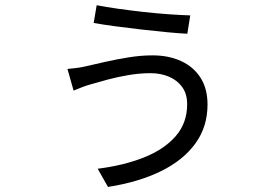

<svg xmlns="http://www.w3.org/2000/svg" viewBox="-20 -657 1040 737"><path d="M698.4 -256.9Q698.4 -296.6 679.4 -322.9Q660.3 -349.3 628.4 -362.7Q596.5 -376.1 558.1 -376.1Q516.1 -376.1 473.3 -368.8Q430.5 -361.5 393.2 -351.5Q355.9 -341.5 328.8 -333.5Q311 -328.5 292.7 -321.4Q274.4 -314.4 262.5 -309.2L238.9 -392.3Q256.4 -393.7 275.9 -396.3Q295.3 -399 311.5 -403Q340.5 -409.7 382.8 -419.3Q425.2 -428.9 473.1 -436.7Q520.9 -444.5 565.1 -444.5Q627.5 -444.5 675.1 -422.6Q722.7 -400.8 749.7 -358.7Q776.6 -316.6 776.6 -255.5Q776.6 -170.9 730.4 -106.8Q684.2 -42.6 598.8 -0.4Q513.4 41.8 394.5 60.6L354.9 -9.3Q455.4 -21.9 532.8 -52.7Q610.1 -83.6 654.2 -134.1Q698.4 -184.7 698.4 -256.9ZM351.1 -636.9Q386.4 -630.1 433.6 -623.4Q480.8 -616.7 531.3 -611.1Q581.7 -605.5 628.8 -602.2Q675.8 -598.9 710.3 -597.9L699.1 -527.5Q667.8 -528.9 620.8 -533.4Q573.8 -537.9 521.3 -543.9Q468.9 -549.9 420.7 -556.4Q372.4 -562.9 339.6 -568.9Z"/></svg>

Font: Noto Sans JP
Style: Regular
Weight: 100
Designer: Ryoko NISHIZUKA 西塚涼子 (kana, bopomofo & ideographs); Paul D. Hunt (Latin, Greek & Cyrillic); Sandoll Communications 산돌커뮤니
Foundry: Adobe
Version: Version 2.004;hotconv 1.0.118;makeotfexe 2.5.65603